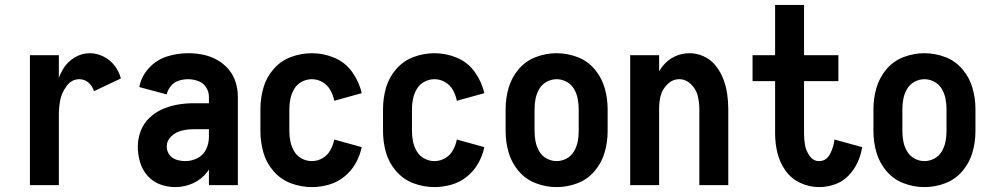

<svg xmlns="http://www.w3.org/2000/svg" viewBox="-20 -755 4040 783"><path d="M102 0V-530H220V-438Q227 -456 237 -473Q254 -502 283.5 -520Q313 -538 346 -538Q375 -538 402 -524.5Q429 -511 447.5 -487Q466 -463 473 -435L363 -383Q358 -403 341.5 -417.5Q325 -432 304 -432Q272 -432 251.5 -404Q231 -376 225 -344Q220 -315 220 -286V0Z M695 8Q663 8 633 -3Q603 -14 581.5 -38.5Q560 -63 551 -94Q542 -125 542 -157Q542 -189 553.5 -220Q565 -251 589 -274Q613 -297 643 -310Q673 -323 705 -328.5Q737 -334 770 -334H832V-360Q832 -381 820.5 -399Q809 -417 788.5 -424.5Q768 -432 747 -432Q728 -432 709 -426Q690 -420 677 -404.5Q664 -389 660 -370L548 -400Q556 -443 587 -477Q618 -511 660.5 -524.5Q703 -538 747 -538Q778 -538 808 -532Q838 -526 865 -511Q892 -496 912 -472.5Q932 -449 941 -419.5Q950 -390 950 -360V0H832V-64L826 -55Q803 -24 768 -8Q733 8 695 8ZM736 -98Q762 -98 786 -110.5Q810 -123 821 -147Q832 -171 832 -196V-228H770Q746 -228 722 -222.5Q698 -217 679 -199.5Q660 -182 660 -157Q660 -139 671 -124Q682 -109 700 -103.5Q718 -98 736 -98Z M1252 8Q1208 8 1166.5 -7.5Q1125 -23 1095.5 -57Q1066 -91 1054 -133.5Q1042 -176 1042 -220V-310Q1042 -354 1054 -396.5Q1066 -439 1095.5 -473Q1125 -507 1166.5 -522.5Q1208 -538 1252 -538Q1299 -538 1343.5 -519.5Q1388 -501 1416.5 -461Q1445 -421 1455 -375L1343 -344Q1339 -366 1327.5 -387Q1316 -408 1295.5 -420Q1275 -432 1252 -432Q1230 -432 1210.5 -421.5Q1191 -411 1180 -392.5Q1169 -374 1164.5 -353Q1160 -332 1160 -310V-220Q1160 -198 1164.5 -177Q1169 -156 1180 -137.5Q1191 -119 1210.5 -108.5Q1230 -98 1252 -98Q1275 -98 1295.5 -110Q1316 -122 1327.5 -143Q1339 -164 1343 -186L1455 -155Q1448 -120 1430 -88.5Q1412 -57 1384 -34.5Q1356 -12 1321.5 -2Q1287 8 1252 8Z M1752 8Q1708 8 1666.5 -7.5Q1625 -23 1595.5 -57Q1566 -91 1554 -133.5Q1542 -176 1542 -220V-310Q1542 -354 1554 -396.5Q1566 -439 1595.5 -473Q1625 -507 1666.5 -522.5Q1708 -538 1752 -538Q1799 -538 1843.5 -519.5Q1888 -501 1916.5 -461Q1945 -421 1955 -375L1843 -344Q1839 -366 1827.5 -387Q1816 -408 1795.5 -420Q1775 -432 1752 -432Q1730 -432 1710.5 -421.5Q1691 -411 1680 -392.5Q1669 -374 1664.5 -353Q1660 -332 1660 -310V-220Q1660 -198 1664.5 -177Q1669 -156 1680 -137.5Q1691 -119 1710.5 -108.5Q1730 -98 1752 -98Q1775 -98 1795.5 -110Q1816 -122 1827.5 -143Q1839 -164 1843 -186L1955 -155Q1948 -120 1930 -88.5Q1912 -57 1884 -34.5Q1856 -12 1821.5 -2Q1787 8 1752 8Z M2250 8Q2206 8 2164.5 -8Q2123 -24 2094.5 -58Q2066 -92 2054 -134Q2042 -176 2042 -220V-310Q2042 -354 2054 -396Q2066 -438 2094.5 -472Q2123 -506 2164.5 -522Q2206 -538 2250 -538Q2294 -538 2335.5 -522Q2377 -506 2405.5 -472Q2434 -438 2446 -396Q2458 -354 2458 -310V-220Q2458 -176 2446 -134Q2434 -92 2405.5 -58Q2377 -24 2335.5 -8Q2294 8 2250 8ZM2250 -98Q2271 -98 2290.5 -108.5Q2310 -119 2321 -138Q2332 -157 2336 -178Q2340 -199 2340 -220V-310Q2340 -331 2336 -352Q2332 -373 2321 -392Q2310 -411 2290.5 -421.5Q2271 -432 2250 -432Q2229 -432 2209.5 -421.5Q2190 -411 2179 -392Q2168 -373 2164 -352Q2160 -331 2160 -310V-220Q2160 -199 2164 -178Q2168 -157 2179 -138Q2190 -119 2209.5 -108.5Q2229 -98 2250 -98Z M2550 0V-530H2668V-464Q2675 -476 2683 -486Q2703 -511 2731.5 -524.5Q2760 -538 2792 -538Q2823 -538 2851.5 -524.5Q2880 -511 2899.5 -486Q2919 -461 2930 -432Q2941 -403 2945.5 -372Q2950 -341 2950 -310V0H2832V-310Q2832 -337 2825.5 -364Q2819 -391 2798 -411.5Q2777 -432 2750 -432Q2723 -432 2702 -411.5Q2681 -391 2674 -364Q2668 -339 2668 -314V0Z M3320 8Q3281 8 3244 -9Q3207 -26 3183.5 -59Q3160 -92 3150.5 -131Q3141 -170 3141 -210V-424H3049V-530H3141V-735H3259V-530H3399V-424H3259V-210Q3259 -186 3263 -163Q3267 -140 3282 -119Q3297 -98 3320 -98Q3350 -98 3365 -127Q3380 -156 3383 -186L3496 -155Q3491 -122 3477 -92Q3463 -62 3439.5 -38Q3416 -14 3384.5 -3Q3353 8 3320 8Z M3750 8Q3706 8 3664.5 -8Q3623 -24 3594.5 -58Q3566 -92 3554 -134Q3542 -176 3542 -220V-310Q3542 -354 3554 -396Q3566 -438 3594.5 -472Q3623 -506 3664.5 -522Q3706 -538 3750 -538Q3794 -538 3835.5 -522Q3877 -506 3905.5 -472Q3934 -438 3946 -396Q3958 -354 3958 -310V-220Q3958 -176 3946 -134Q3934 -92 3905.5 -58Q3877 -24 3835.5 -8Q3794 8 3750 8ZM3750 -98Q3771 -98 3790.5 -108.5Q3810 -119 3821 -138Q3832 -157 3836 -178Q3840 -199 3840 -220V-310Q3840 -331 3836 -352Q3832 -373 3821 -392Q3810 -411 3790.5 -421.5Q3771 -432 3750 -432Q3729 -432 3709.5 -421.5Q3690 -411 3679 -392Q3668 -373 3664 -352Q3660 -331 3660 -310V-220Q3660 -199 3664 -178Q3668 -157 3679 -138Q3690 -119 3709.5 -108.5Q3729 -98 3750 -98Z"/></svg>

Font: Iosevka SS01
Style: Bold
Weight: 700
Monospace: yes
Designer: Belleve Invis
Foundry: Belleve Invis
Version: 2.3.3; ttfautohint (v1.8.3)